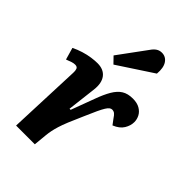

<svg xmlns="http://www.w3.org/2000/svg" viewBox="-234 -897 993 993"><g transform="rotate(45 262.5 -400.0)"><path d="M94 -402Q95 -417 91 -428Q87 -439 71 -439Q61 -439 48.5 -435Q36 -431 19 -424L0 -490Q24 -502 51.5 -510.5Q79 -519 104 -522.5Q129 -526 148 -526Q193 -526 215 -497.5Q237 -469 231 -417L212 -257H220L268 -386Q285 -433 303.5 -464.5Q322 -496 346 -511Q370 -526 407 -526Q438 -526 458.5 -514Q479 -502 488.5 -483.5Q498 -465 498 -445Q498 -419 482.5 -393.5Q467 -368 430 -353L409 -381Q398 -398 390 -404Q382 -410 371 -410Q364 -410 357 -405Q350 -400 341.5 -386.5Q333 -373 321.5 -348.5Q310 -324 292 -282Q270 -233 257 -201Q244 -169 237.5 -147.5Q231 -126 227.5 -109Q224 -92 222 -72L215 0H78ZM291 -767Q302 -783 315 -791.5Q328 -800 345 -800Q374 -800 390.5 -775.5Q407 -751 403 -705L211 -579L178 -613Z"/></g></svg>

Font: Literata
Style: Bold Italic
Weight: 700
Italic angle: -2°
Designer: Latin by Veronika Burian and Jose Scaglione. Greek by Irene Vlachou. Cyrillic by Vera Evstafieva
Foundry: TypeTogether
Version: Version 3.103;gftools[0.9.29]